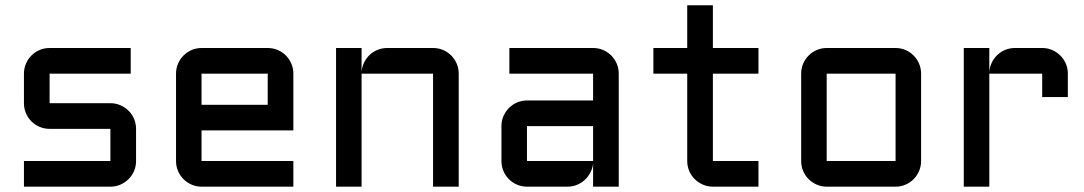

<svg xmlns="http://www.w3.org/2000/svg" viewBox="-20 -700 4064 720"><path d="M394 -96.2V-216.8H166Q146 -216.8 128.4 -224.4Q110.8 -231.9 97.9 -244.9Q85 -257.8 77.4 -275.4Q69.8 -293 69.8 -313V-423.8Q69.8 -443.8 77.4 -461.4Q85 -479 97.9 -491.9Q110.8 -504.9 128.4 -512.5Q146 -520 166 -520H470.2V-423.8H166V-313H394Q414.1 -313 431.4 -305.4Q448.7 -297.9 461.9 -284.9Q475.1 -272 482.7 -254.4Q490.2 -236.8 490.2 -216.8V-96.2Q490.2 -76.2 482.7 -58.6Q475.1 -41 461.9 -28.1Q448.7 -15.1 431.4 -7.6Q414.1 0 394 0H69.8V-96.2Z M1080.1 -210.9H735.8V-96.2H1080.1V0H735.8Q716.3 0 698.7 -7.6Q681.2 -15.1 668.2 -28.1Q655.3 -41 647.7 -58.6Q640.1 -76.2 640.1 -96.2V-423.8Q640.1 -443.8 647.7 -461.4Q655.3 -479 668.2 -491.9Q681.2 -504.9 698.7 -512.5Q716.3 -520 735.8 -520H983.9Q1003.9 -520 1021.5 -512.5Q1039.1 -504.9 1052 -491.9Q1064.9 -479 1072.5 -461.4Q1080.1 -443.8 1080.1 -423.8ZM735.8 -423.8V-307.1H983.9V-423.8Z M1700.2 0H1604V-423.8H1335.9V0H1240.2V-520H1335.9V-428.2Q1336.9 -447.3 1344.7 -464.1Q1352.5 -481 1365.5 -493.4Q1378.4 -505.9 1395.5 -512.9Q1412.6 -520 1432.1 -520H1604Q1624 -520 1641.6 -512.5Q1659.2 -504.9 1672.1 -491.9Q1685.1 -479 1692.6 -461.4Q1700.2 -443.8 1700.2 -423.8Z M1860.4 -227.1Q1860.4 -247.1 1867.9 -264.4Q1875.5 -281.7 1888.4 -294.9Q1901.4 -308.1 1918.9 -315.7Q1936.5 -323.2 1956.1 -323.2H2204.1V-423.8H1890.1V-520H2204.1Q2224.1 -520 2241.7 -512.5Q2259.3 -504.9 2272.2 -491.9Q2285.2 -479 2292.7 -461.4Q2300.3 -443.8 2300.3 -423.8V0H2204.1V-87.9Q2202.6 -69.8 2194.3 -53.7Q2186 -37.6 2173.1 -25.6Q2160.2 -13.7 2143.6 -6.8Q2127 0 2108.4 0H1956.1Q1936.5 0 1918.9 -7.6Q1901.4 -15.1 1888.4 -28.1Q1875.5 -41 1867.9 -58.6Q1860.4 -76.2 1860.4 -96.2ZM1956.1 -96.2H2204.1V-227.1H1956.1Z M2430.2 -520H2557.1V-680.2H2653.3V-520H2824.2V-423.8H2653.3V-96.2H2824.2V0H2653.3Q2633.8 0 2616.2 -7.6Q2598.6 -15.1 2585.4 -28.1Q2572.3 -41 2564.7 -58.6Q2557.1 -76.2 2557.1 -96.2V-423.8H2430.2Z M3434.1 -96.2Q3434.1 -76.2 3426.5 -58.6Q3418.9 -41 3406 -28.1Q3393.1 -15.1 3375.7 -7.6Q3358.4 0 3338.4 0H3080.1Q3060.5 0 3043 -7.6Q3025.4 -15.1 3012.5 -28.1Q2999.5 -41 2991.9 -58.6Q2984.4 -76.2 2984.4 -96.2V-423.8Q2984.4 -443.8 2991.9 -461.4Q2999.5 -479 3012.5 -491.9Q3025.4 -504.9 3043 -512.5Q3060.5 -520 3080.1 -520H3338.4Q3358.4 -520 3375.7 -512.5Q3393.1 -504.9 3406 -491.9Q3418.9 -479 3426.5 -461.4Q3434.1 -443.8 3434.1 -423.8ZM3080.1 -423.8V-96.2H3338.4V-423.8Z M3689.9 -423.8V0H3594.2V-520H3689.9V-428.2Q3690.9 -447.3 3698.7 -464.1Q3706.5 -481 3719.5 -493.4Q3732.4 -505.9 3749.5 -512.9Q3766.6 -520 3786.1 -520H3888.2Q3908.2 -520 3925.5 -512.5Q3942.9 -504.9 3956.1 -491.9Q3969.2 -479 3976.8 -461.4Q3984.4 -443.8 3984.4 -423.8V-335.9H3888.2V-423.8Z"/></svg>

Font: Aldrich
Style: Regular
Weight: 400
Designer: Matthew Desmond
Foundry: Matthew Desmond
Version: Version 1.001 2011